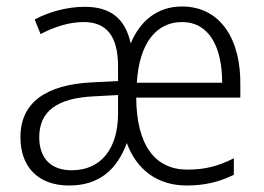

<svg xmlns="http://www.w3.org/2000/svg" viewBox="-20 -562 813 592"><path d="M541 -542C464 -542 411 -496 383 -428C366 -506 320 -541 241 -541C186 -541 130 -525 87 -502L105 -457C151 -481 196 -494 238 -494C306 -494 344 -454 344 -357V-312L263 -308C122 -301 43 -246 43 -139C43 -48 97 10 193 10C287 10 341 -40 371 -121C400 -42 462 10 556 10C611 10 656 -1 701 -23V-74C652 -49 610 -39 558 -39C458 -39 401 -114 400 -261H721V-301C723 -437 662 -542 541 -542ZM541 -494C625 -494 665 -417 665 -307H402C409 -430 463 -494 541 -494ZM271 -265 344 -269V-209C343 -104 292 -37 201 -37C137 -37 101 -74 101 -139C101 -219 156 -260 271 -265Z"/></svg>

Font: Noto Sans Gujarati UI SemiCondensed Light
Style: Regular
Weight: 300
Width: 4
Designer: Jelle Bosma - Monotype Design Team, Universal Thirst
Foundry: Monotype Imaging Inc.
Version: Version 2.106